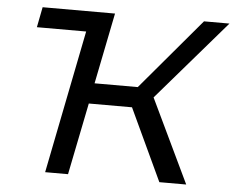

<svg xmlns="http://www.w3.org/2000/svg" viewBox="-50 -760 1001 819"><g transform="rotate(5 450.0 -350.0)"><path d="M83 -613 100 -700H410L349 -396H534L791 -700H900L605 -358L776 0H661L517 -308H332L270 0H172L294 -613Z"/></g></svg>

Font: Montserrat Medium
Style: Italic
Weight: 500
Italic angle: -11.3°
Designer: Julieta Ulanovsky
Foundry: Julieta Ulanovsky
Version: Version 9.000; ttfautohint (v1.8.4.7-5d5b)